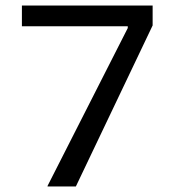

<svg xmlns="http://www.w3.org/2000/svg" viewBox="-20 -675 654 695"><path d="M532.5 -655V-596.9L488.5 -579.9H59.3V-655ZM254.6 0H152.1V-2L459.5 -606.9L442.5 -549.9V-607.2H532.5V-582.9Z"/></svg>

Font: Intel One Mono Light
Style: Regular
Weight: 300
Monospace: yes
Designer: Fred Shallcrass
Foundry: Frere-Jones Type LLC
Version: Version 1.004